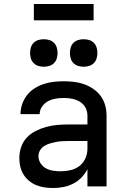

<svg xmlns="http://www.w3.org/2000/svg" viewBox="-20 -936 640 964"><path d="M247 8Q226 8 204.5 5Q183 2 163 -6Q143 -14 126 -28Q109 -42 98 -60Q87 -78 82 -99Q77 -120 77 -142Q77 -170 86 -197Q95 -224 114 -244.5Q133 -265 158.5 -278Q184 -291 211 -298.5Q238 -306 265.5 -308.5Q293 -311 321 -311H419V-356Q419 -370 414.5 -383.5Q410 -397 401 -408Q392 -419 380 -426Q368 -433 354.5 -437Q341 -441 327 -442.5Q313 -444 299 -444Q278 -444 258 -440.5Q238 -437 220.5 -427.5Q203 -418 191 -400.5Q179 -383 179 -363Q179 -363 179 -363Q179 -363 179 -363H83Q83 -363 83 -363Q83 -363 83 -364Q83 -389 91.5 -413.5Q100 -438 115.5 -458Q131 -478 153 -492Q175 -506 199 -514Q223 -522 248 -525Q273 -528 299 -528Q325 -528 351 -525Q377 -522 401.5 -513.5Q426 -505 448 -490Q470 -475 485.5 -454Q501 -433 508 -407.5Q515 -382 515 -356V0H419V-87Q407 -63 389 -44.5Q371 -26 347.5 -14Q324 -2 298.5 3Q273 8 247 8ZM284 -76Q309 -76 333.5 -81.5Q358 -87 378 -102Q398 -117 408.5 -140.5Q419 -164 419 -189V-228H321Q306 -228 290.5 -227Q275 -226 260 -223Q245 -220 230 -215.5Q215 -211 202 -203Q189 -195 181 -181Q173 -167 173 -152Q173 -133 183.5 -116.5Q194 -100 210.5 -91Q227 -82 246 -79Q265 -76 284 -76ZM400 -601Q386 -601 372.5 -605Q359 -609 349 -619Q339 -629 335 -642.5Q331 -656 331 -670Q331 -684 335 -697.5Q339 -711 349 -721Q359 -731 372.5 -735Q386 -739 400 -739Q414 -739 427.5 -735Q441 -731 451 -721Q461 -711 465 -697.5Q469 -684 469 -670Q469 -656 465 -642.5Q461 -629 451 -619Q441 -609 427.5 -605Q414 -601 400 -601ZM200 -601Q186 -601 172.5 -605Q159 -609 149 -619Q139 -629 135 -642.5Q131 -656 131 -670Q131 -684 135 -697.5Q139 -711 149 -721Q159 -731 172.5 -735Q186 -739 200 -739Q214 -739 227.5 -735Q241 -731 251 -721Q261 -711 265 -697.5Q269 -684 269 -670Q269 -656 265 -642.5Q261 -629 251 -619Q241 -609 227.5 -605Q214 -601 200 -601ZM150 -834V-916H450V-834Z"/></svg>

Font: Zed Mono Medium Extended
Style: Regular
Weight: 500
Width: 7
Monospace: yes
Designer: Belleve Invis
Foundry: Belleve Invis
Version: Version 1.0.0; ttfautohint (v1.8.4)